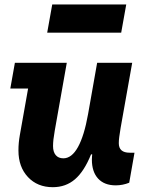

<svg xmlns="http://www.w3.org/2000/svg" viewBox="-20 -800 640 838"><path d="M210.5 17Q143.5 17 102 -27.2Q60.5 -71.5 60.5 -143Q60.5 -161 62 -177Q63.5 -193 66.5 -210L114 -477.5L156 -413.5H25L45 -526H271.5L219 -230Q215 -207.5 213.2 -191.2Q211.5 -175 211.5 -162.5Q211.5 -137 223.2 -123Q235 -109 256.5 -109Q293 -109 320.2 -158Q347.5 -207 364.5 -302.5L404 -526H557L506.5 -242Q502.5 -218 500.5 -202.5Q498.5 -187 498.5 -175Q498.5 -133.5 546 -133.5H567L544 -2.5Q515.5 9 485 9Q435.5 9 408.2 -20.5Q381 -50 381 -103.5Q381 -118.5 383.8 -134.5Q386.5 -150.5 393 -173.5L417.5 -121L377.5 -126.5Q347.5 -52 307.2 -17.5Q267 17 210.5 17ZM186 -657.5 208 -780.5H531L509 -657.5Z"/></svg>

Font: Google Sans Code
Style: Italic
Weight: 400
Italic angle: -10°
Monospace: yes
Designer: Google Sans Code Authors
Foundry: Google LLC
Version: Version 6.000